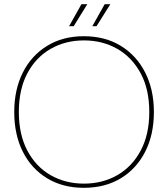

<svg xmlns="http://www.w3.org/2000/svg" viewBox="-20 -885 802 917"><path d="M380 12Q280 12 205 -33.5Q130 -79 89 -160.5Q48 -242 48 -350Q48 -457 89 -538.5Q130 -620 205 -666Q280 -712 380 -712Q482 -712 557 -666Q632 -620 673.5 -538.5Q715 -457 715 -350Q715 -242 673.5 -160.5Q632 -79 557 -33.5Q482 12 380 12ZM381 -8Q469 -8 539.5 -48Q610 -88 651.5 -165Q693 -242 693 -350Q693 -459 651.5 -535.5Q610 -612 539.5 -652Q469 -692 381 -692Q293 -692 222.5 -652Q152 -612 111 -535.5Q70 -459 70 -350Q70 -242 111 -165Q152 -88 222.5 -48Q293 -8 381 -8ZM421 -760 480 -865H507L441 -760ZM310 -760 369 -865H397L332 -760Z"/></svg>

Font: DM Sans 18pt Thin
Style: Regular
Weight: 250
Designer: Colophon Foundry, Jonny Pinhorn
Foundry: Colophon Foundry
Version: Version 4.004;gftools[0.9.30]